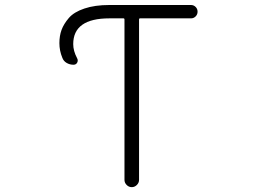

<svg xmlns="http://www.w3.org/2000/svg" viewBox="-20 -774 1040 772"><path d="M419.9 -753.9H748Q758.8 -753.9 766.6 -746.1Q774.4 -738.3 774.4 -727.1Q774.4 -715.8 766.6 -708Q758.8 -700.2 748 -700.2H543Q539.1 -700.2 539.1 -695.3V-50.8Q539.1 -39.1 530.3 -30.3Q521.5 -21.5 509.8 -21.5Q498 -21.5 489.3 -30.3Q480.5 -39.1 480.5 -50.8V-695.3Q480.5 -700.2 476.6 -700.2H419.9Q274.4 -700.2 274.4 -596.7Q274.4 -569.3 290 -540Q294.9 -531.2 290.5 -522.5Q286.1 -513.7 275.4 -513.7Q260.7 -513.7 248 -521Q235.4 -528.3 230.5 -542Q218.8 -570.3 218.8 -600.6Q218.8 -629.9 227.5 -653.8Q236.3 -677.7 256.8 -701.7Q277.3 -725.6 319.3 -739.7Q361.3 -753.9 419.9 -753.9Z"/></svg>

Font: Gen Jyuu Gothic L Monospace Light
Style: Regular
Weight: 300
Designer: [Source Han Sans]
Ryoko NISHIZUKA  (kana & ideographs); Paul D. Hunt (Latin, Greek & Cyrillic); Wenlong ZHANG  (bopomofo
Version: Version 1.002.20150607